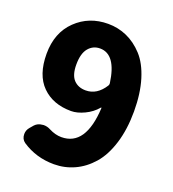

<svg xmlns="http://www.w3.org/2000/svg" viewBox="-139 -864 886 984"><g transform="rotate(20 304.0 -372.5)"><path d="M290 -397.5Q351.6 -397.5 391.6 -460.9Q395.5 -466.8 394.5 -474.6Q374 -625 287.1 -625Q249 -625 224.6 -595.7Q200.2 -566.4 200.2 -505.9Q200.2 -449.2 224.6 -423.3Q249 -397.5 290 -397.5ZM91.8 -38.1Q71.3 -52.7 71.3 -80.1Q71.3 -101.6 85.9 -118.2L102.5 -137.7Q118.2 -154.3 142.6 -156.2Q145.5 -157.2 149.4 -157.2Q169.9 -157.2 187.5 -147.5Q221.7 -129.9 254.9 -129.9Q386.7 -129.9 397.5 -339.8Q397.5 -341.8 396 -342.3Q394.5 -342.8 393.6 -340.8Q367.2 -309.6 328.1 -291Q289.1 -272.5 255.9 -272.5Q157.2 -272.5 97.7 -331.5Q38.1 -390.6 38.1 -505.9Q38.1 -621.1 108.9 -689.5Q179.7 -757.8 283.2 -757.8Q337.9 -757.8 386.2 -736.3Q434.6 -714.8 474.6 -671.4Q514.6 -627.9 537.6 -553.2Q560.5 -478.5 560.5 -380.9Q560.5 -283.2 536.6 -206.1Q512.7 -128.9 471.2 -81.5Q429.7 -34.2 377.4 -10.3Q325.2 13.7 266.6 13.7Q168.9 13.7 91.8 -38.1Z"/></g></svg>

Font: Gen Jyuu Gothic Heavy
Style: Bold
Weight: 900
Designer: [Source Han Sans]
Ryoko NISHIZUKA  (kana & ideographs); Paul D. Hunt (Latin, Greek & Cyrillic); Wenlong ZHANG  (bopomofo
Version: Version 1.002.20150607